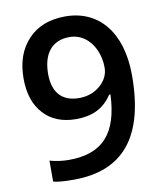

<svg xmlns="http://www.w3.org/2000/svg" viewBox="-82 -790 736 867"><g transform="rotate(-10 285.5 -356.5)"><path d="M526.9 -409.2C526.9 -606.9 428.7 -723.1 275.9 -723.1C203.6 -723.1 146.5 -701.2 105 -657.2C63 -612.8 42 -553.7 42 -479C42 -410.2 60.1 -356.4 96.2 -316.9C132.3 -277.3 182.1 -257.8 245.1 -257.8C317.9 -257.8 371.6 -282.2 410.2 -340.8H416C408.7 -162.6 335 -82 180.2 -82C150.9 -82 121.6 -85.9 92.8 -94.2V2C111.8 7.3 142.6 9.8 186 9.8C414.1 9.8 526.9 -127.9 526.9 -409.2ZM277.8 -627.9C303.7 -627.9 327.1 -620.6 347.2 -606C387.7 -576.7 411.1 -522.9 411.1 -464.8C411.1 -434.1 397.9 -406.7 371.6 -383.8C345.2 -360.8 312.5 -349.1 273.9 -349.1C193.8 -349.1 154.8 -398.4 154.8 -480C154.8 -573.7 198.2 -627.9 277.8 -627.9Z"/></g></svg>

Font: Samim Medium
Style: Regular
Weight: 500
Foundry: DejaVu fonts team - Redesigned by Saber Rastikerdar
Version: Version 4.0.5